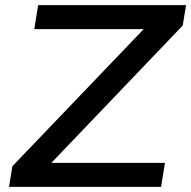

<svg xmlns="http://www.w3.org/2000/svg" viewBox="-20 -725 742 745"><path d="M15 0 28 -80 575 -651 576 -612H113L128 -705H702L689 -626L143 -55L142 -93H620L605 0Z"/></svg>

Font: Nunito Sans 10pt SemiExpanded SemiBold
Style: Italic
Weight: 600
Width: 6
Italic angle: -9°
Designer: Vernon Adams
Foundry: Vernon Adams
Version: Version 3.101;gftools[0.9.27]